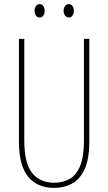

<svg xmlns="http://www.w3.org/2000/svg" viewBox="-20 -903 526 933"><path d="M414 -217Q414 -130 391 -80.5Q368 -31 329.5 -10.5Q291 10 243 10Q161 10 116.5 -44.5Q72 -99 72 -217V-714H98V-221Q98 -109 136.5 -62Q175 -15 243 -15Q286 -15 318.5 -33.5Q351 -52 369.5 -97Q388 -142 388 -221V-714H414ZM148 -850Q148 -863 154.5 -873Q161 -883 173 -883Q184 -883 190.5 -873.5Q197 -864 197 -850Q197 -836 190.5 -827Q184 -818 173 -818Q161 -818 154.5 -827.5Q148 -837 148 -850ZM289 -851Q289 -864 296 -873.5Q303 -883 314 -883Q325 -883 332 -874Q339 -865 339 -851Q339 -837 332 -827.5Q325 -818 314 -818Q303 -818 296 -828Q289 -838 289 -851Z"/></svg>

Font: Noto Sans Hebrew ExtraCondensed Thin
Style: Regular
Weight: 100
Width: 2
Designer: Monotype Design Team
Foundry: Monotype Imaging Inc.
Version: Version 2.004; ttfautohint (v1.8.4.7-5d5b)